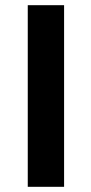

<svg xmlns="http://www.w3.org/2000/svg" viewBox="-20 -720 352 740"><path d="M87 -700V0H227V-700Z"/></svg>

Font: LT Wave UI Medium
Style: Regular
Weight: 500
Designer: Daniel Lyons
Foundry: New Value
Version: Version 2.5 (Glyphs App)